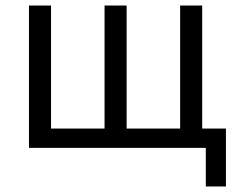

<svg xmlns="http://www.w3.org/2000/svg" viewBox="-20 -536 865 696"><path d="M726 0H85V-516H165V-70H359V-516H439V-70H633V-516H713V-70H799V140H726Z"/></svg>

Font: Aneliza
Style: Regular
Weight: 400
Designer: Mike Abbink, Paul van der Laan, Pieter van Rosmalen
Foundry: Bold Monday
Version: Version 3.001;September 8, 2019;FontCreator 11.5.0.2425 64-b